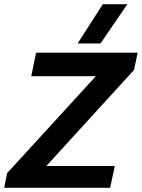

<svg xmlns="http://www.w3.org/2000/svg" viewBox="-39 -895 676 915"><path d="M331 -688 451 -875H568L440 -688ZM-19 0 -5 -70 418 -532H110L133 -644H617L600 -562L182 -104H508L486 0Z"/></svg>

Font: Kanit Medium
Style: Italic
Weight: 500
Italic angle: -12°
Designer: Katatrad Team
Foundry: CadsonDemak
Version: Version 2.000; ttfautohint (v1.8.3)